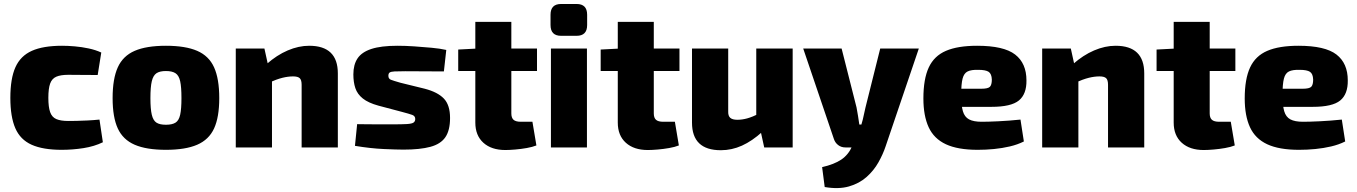

<svg xmlns="http://www.w3.org/2000/svg" viewBox="-20 -741 6822 965"><path d="M292 -511Q321 -511 356 -508Q391 -505 426 -497.5Q461 -490 489 -477L471 -364Q426 -364 390 -364.5Q354 -365 323 -365Q285 -365 263 -355.5Q241 -346 232 -321Q223 -296 223 -249Q223 -203 232 -177.5Q241 -152 263 -142.5Q285 -133 323 -133Q340 -133 365 -133.5Q390 -134 420 -135.5Q450 -137 480 -140L497 -26Q454 -5 399.5 3.5Q345 12 290 12Q196 12 139 -13.5Q82 -39 57 -96.5Q32 -154 32 -249Q32 -346 57.5 -403Q83 -460 140 -485.5Q197 -511 292 -511Z M814 -511Q912 -511 971 -485.5Q1030 -460 1056 -402.5Q1082 -345 1082 -248Q1082 -152 1056 -95.5Q1030 -39 971 -13.5Q912 12 814 12Q716 12 657 -13.5Q598 -39 572 -95.5Q546 -152 546 -248Q546 -345 572 -402.5Q598 -460 657 -485.5Q716 -511 814 -511ZM814 -384Q783 -384 766.5 -373Q750 -362 743 -333Q736 -304 736 -248Q736 -193 743 -164Q750 -135 766.5 -124.5Q783 -114 814 -114Q845 -114 862 -124.5Q879 -135 885.5 -164Q892 -193 892 -248Q892 -304 885.5 -333Q879 -362 862 -373Q845 -384 814 -384Z M1534 -511Q1678 -511 1678 -372V0H1496V-315Q1496 -339 1486.5 -348Q1477 -357 1453 -357Q1428 -357 1399.5 -350Q1371 -343 1328 -324L1319 -418Q1371 -464 1426 -487.5Q1481 -511 1534 -511ZM1309 -497 1331 -397 1347 -384V0H1165V-497Z M1978 -511Q2017 -511 2061.5 -508Q2106 -505 2149 -501Q2192 -497 2223 -490L2211 -382Q2162 -382 2112.5 -382.5Q2063 -383 2017 -383Q1981 -383 1963 -382Q1945 -381 1938.5 -376.5Q1932 -372 1932 -360Q1932 -345 1945 -340Q1958 -335 1993 -325L2115 -295Q2180 -278 2211 -245.5Q2242 -213 2242 -148Q2242 -86 2218.5 -51.5Q2195 -17 2143 -3Q2091 11 2008 11Q1974 11 1908 8Q1842 5 1764 -8L1775 -117Q1790 -117 1818.5 -116.5Q1847 -116 1882 -116Q1917 -116 1951 -116Q2000 -116 2025 -117.5Q2050 -119 2058.5 -125Q2067 -131 2067 -143Q2067 -158 2052 -163.5Q2037 -169 1999 -179L1882 -210Q1831 -224 1803.5 -246Q1776 -268 1766 -298Q1756 -328 1756 -367Q1756 -416 1777 -447.5Q1798 -479 1846.5 -495Q1895 -511 1978 -511Z M2550 -631V-171Q2550 -149 2561 -139Q2572 -129 2598 -129H2656L2676 -10Q2656 -2 2627.5 3Q2599 8 2570 10.5Q2541 13 2520 13Q2450 13 2409.5 -23.5Q2369 -60 2369 -125V-631ZM2679 -497V-384H2283V-492L2379 -497Z M2930 -497V0H2749V-497ZM2878 -721Q2931 -721 2931 -667V-615Q2931 -561 2878 -561H2800Q2747 -561 2747 -615V-667Q2747 -721 2800 -721Z M3266 -631V-171Q3266 -149 3277 -139Q3288 -129 3314 -129H3372L3392 -10Q3372 -2 3343.5 3Q3315 8 3286 10.5Q3257 13 3236 13Q3166 13 3125.5 -23.5Q3085 -60 3085 -125V-631ZM3395 -497V-384H2999V-492L3095 -497Z M3640 -497V-182Q3639 -159 3650 -149Q3661 -139 3686 -139Q3710 -139 3735.5 -146Q3761 -153 3800 -172L3812 -79Q3760 -32 3709 -9Q3658 14 3603 14Q3458 14 3458 -125V-497ZM3964 -497V0H3821L3799 -100L3781 -112V-497Z M4598 -497 4431 -5Q4418 34 4395 75Q4372 116 4335.5 148.5Q4299 181 4247 196Q4195 211 4125 199L4112 99Q4173 85 4208.5 61Q4244 37 4263 -6L4297 -81Q4308 -105 4316.5 -140.5Q4325 -176 4330 -201L4404 -497ZM4210 -497 4285 -201Q4289 -180 4292.5 -158Q4296 -136 4299 -115H4327L4271 0H4229Q4208 0 4192.5 -12Q4177 -24 4171 -43L4017 -497Z M4891 -511Q5025 -511 5082 -467Q5139 -423 5139 -337Q5140 -268 5101 -236Q5062 -204 4963 -204H4691V-295H4912Q4946 -295 4955.5 -305Q4965 -315 4965 -341Q4964 -370 4949 -380Q4934 -390 4897 -390Q4862 -391 4843.5 -382Q4825 -373 4818 -346Q4811 -319 4811 -265Q4811 -211 4819.5 -182Q4828 -153 4850.5 -141Q4873 -129 4914 -129Q4946 -129 4998.5 -131.5Q5051 -134 5109 -140L5126 -30Q5094 -14 5055.5 -5Q5017 4 4976 8Q4935 12 4894 12Q4794 12 4734 -16Q4674 -44 4647.5 -101.5Q4621 -159 4621 -246Q4621 -344 4648 -402Q4675 -460 4734.5 -485.5Q4794 -511 4891 -511Z M5587 -511Q5731 -511 5731 -372V0H5549V-315Q5549 -339 5539.5 -348Q5530 -357 5506 -357Q5481 -357 5452.5 -350Q5424 -343 5381 -324L5372 -418Q5424 -464 5479 -487.5Q5534 -511 5587 -511ZM5362 -497 5384 -397 5400 -384V0H5218V-497Z M6060 -631V-171Q6060 -149 6071 -139Q6082 -129 6108 -129H6166L6186 -10Q6166 -2 6137.5 3Q6109 8 6080 10.5Q6051 13 6030 13Q5960 13 5919.5 -23.5Q5879 -60 5879 -125V-631ZM6189 -497V-384H5793V-492L5889 -497Z M6506 -511Q6640 -511 6697 -467Q6754 -423 6754 -337Q6755 -268 6716 -236Q6677 -204 6578 -204H6306V-295H6527Q6561 -295 6570.5 -305Q6580 -315 6580 -341Q6579 -370 6564 -380Q6549 -390 6512 -390Q6477 -391 6458.5 -382Q6440 -373 6433 -346Q6426 -319 6426 -265Q6426 -211 6434.5 -182Q6443 -153 6465.5 -141Q6488 -129 6529 -129Q6561 -129 6613.5 -131.5Q6666 -134 6724 -140L6741 -30Q6709 -14 6670.5 -5Q6632 4 6591 8Q6550 12 6509 12Q6409 12 6349 -16Q6289 -44 6262.5 -101.5Q6236 -159 6236 -246Q6236 -344 6263 -402Q6290 -460 6349.5 -485.5Q6409 -511 6506 -511Z"/></svg>

Font: Exo 2 ExtraBold
Style: Regular
Weight: 800
Designer: Natanael Gama
Foundry: Natanael Gama
Version: Version 2.010